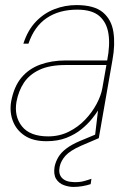

<svg xmlns="http://www.w3.org/2000/svg" viewBox="-20 -544 525 756"><path d="M163 12Q110 12 77 -10Q44 -32 30.5 -68Q17 -104 24 -145Q35 -203 64 -238Q93 -273 138 -289.5Q183 -306 239 -306H402Q414 -367 407 -411.5Q400 -456 371 -481Q342 -506 284 -506Q213 -506 164 -473Q115 -440 92 -372H72Q89 -425 121 -458.5Q153 -492 194.5 -508Q236 -524 281 -524Q351 -524 385 -495.5Q419 -467 426.5 -418Q434 -369 423 -309L369 0H353L366 -109Q358 -96 341.5 -75.5Q325 -55 300.5 -35Q276 -15 242 -1.5Q208 12 163 12ZM170 -7Q214 -7 251 -25.5Q288 -44 315.5 -73Q343 -102 360.5 -135Q378 -168 383 -197L399 -288H239Q175 -288 135 -269Q95 -250 74 -218Q53 -186 45 -144Q35 -86 66.5 -46.5Q98 -7 170 -7ZM269 192Q251 192 231.5 185Q212 178 201 160.5Q190 143 195 112Q199 93 209.5 75Q220 57 241 41Q262 25 295 11L360 -16L369 0L299 30Q256 49 238 69Q220 89 215 112Q209 140 223.5 156Q238 172 269 173Q292 174 309 169.5Q326 165 340 160L337 181Q322 186 304.5 189Q287 192 269 192Z"/></svg>

Font: DM Sans 12pt Thin
Style: Italic
Weight: 250
Italic angle: -10°
Version: Version 4.004;gftools[0.9.30]